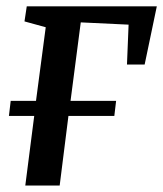

<svg xmlns="http://www.w3.org/2000/svg" viewBox="-20 -572 504 592"><path d="M62.5 -552.5H463.5L426 -373H371.5L376.5 -496L229 -503L197.5 -261H338L332.5 -214.5H191L164 0H58L85.5 -214.5H7.5L13 -261H91L121 -488L55.5 -506Z"/></svg>

Font: Merriweather 24pt Medium
Style: Italic
Weight: 500
Italic angle: -7.8°
Version: Version 2.101